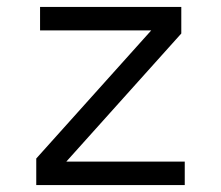

<svg xmlns="http://www.w3.org/2000/svg" viewBox="-20 -536 640 556"><path d="M85 0V-77L418 -448H96V-516H505V-439L172 -68H515V0Z"/></svg>

Font: iA Writer Mono V
Style: Regular
Weight: 400
Designer: Mike Abbink, Paul van der Laan, Pieter van Rosmalen
Foundry: Bold Monday
Version: Version 2.000